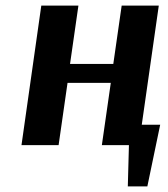

<svg xmlns="http://www.w3.org/2000/svg" viewBox="-20 -520 602 688"><path d="M438 148 442 0H345L377 -223H222L190 0H57L128 -500H261L231 -291H386L416 -500H549L488 -73H554L508 148Z"/></svg>

Font: Arsenal SC
Style: Bold Italic
Weight: 700
Italic angle: -9.10001°
Designer: Andrij Shevchenko
Foundry: Stairsfor
Version: Version 2.001; ttfautohint (v1.8.4.7-5d5b)